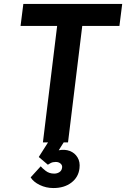

<svg xmlns="http://www.w3.org/2000/svg" viewBox="-20 -720 638 971"><path d="M197 0 269 -589H84L98 -700H598L584 -589H396L324 0ZM250 231Q213 231 181 215.5Q149 200 135 177L186 121Q193 130 211 144Q229 158 254 158Q269 158 280.5 150.5Q292 143 294 128Q296 116 286.5 107.5Q277 99 262 99Q247 99 236.5 104.5Q226 110 222 113L176 74L230 -11H309L277 40Q308 34 333 43.5Q358 53 372 76Q386 99 382 131Q377 176 341 203.5Q305 231 250 231Z"/></svg>

Font: Inclusive Sans SemiBold
Style: Italic
Weight: 600
Italic angle: -7°
Designer: Olivia King
Foundry: Olivia King
Version: Version 2.004